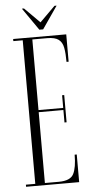

<svg xmlns="http://www.w3.org/2000/svg" viewBox="-58 -872 423 906"><g transform="rotate(-5 154.0 -419.5)"><path d="M28 0V-10H72.5V-690H28V-700H279.5V-570.5H269.5Q269.5 -611 264.5 -637.5Q259.5 -664 242.2 -677Q225 -690 188 -690H118V-355.5H235V-415.5H245V-286.5H235V-345.5H118V-10H184Q239 -10 254.2 -40Q269.5 -70 269.5 -131H279.5V0ZM155 -733 81.5 -839H91.5L163.5 -767L236 -839H246L173 -733Z"/></g></svg>

Font: Imbue 100pt ExtraLight
Style: Regular
Weight: 200
Designer: Tyler Finck
Foundry: Etcetera Type Company
Version: Version 1.102; ttfautohint (v1.8.3)